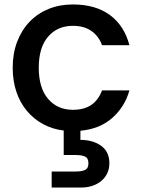

<svg xmlns="http://www.w3.org/2000/svg" viewBox="-20 -580 640 862"><path d="M37 -276Q37 -340 57 -392.5Q77 -445 113 -482.5Q149 -520 198.5 -540Q248 -560 307 -560Q409 -560 473.5 -512.5Q538 -465 561 -377H438Q424 -417 391 -440.5Q358 -464 307 -464Q238 -464 196 -415.5Q154 -367 154 -276Q154 -185 196 -136Q238 -87 307 -87Q358 -87 390 -109Q422 -131 438 -174H561Q540 -100 484 -50.5Q428 -1 341 7V48Q397 48 434 74.5Q471 101 471 153Q471 179 461 199Q451 219 434 233Q417 247 394 254.5Q371 262 344 262H212V190H321Q347 190 362 183Q377 176 377 153Q377 130 362 123Q347 116 321 116H266V6Q215 0 173 -23Q131 -46 100.5 -82.5Q70 -119 53.5 -168Q37 -217 37 -276Z"/></svg>

Font: SVN-Poppins Medium
Style: Regular
Weight: 500
Designer: Ninad Kale (Devanagari), Jonny Pinhorn (Latin)
Foundry: Indian Type Foundry
Version: Version 3.002 2017; ttfautohint (v1.8.3)